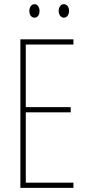

<svg xmlns="http://www.w3.org/2000/svg" viewBox="-20 -903 421 923"><path d="M121 -850C121 -833 130 -818 146 -818C160 -818 170 -831 170 -850C170 -869 160 -883 146 -883C130 -883 121 -867 121 -850ZM262 -851C262 -833 272 -818 287 -818C302 -818 312 -832 312 -851C312 -870 301 -883 287 -883C272 -883 262 -868 262 -851ZM333 0V-25H104V-363H320V-388H104V-689H333V-714H78V0Z"/></svg>

Font: Noto Sans Georgian ExtraCondensed Thin
Style: Regular
Weight: 100
Width: 2
Designer: Monotype Design Team, Akaki Razmadze
Foundry: Google LLC
Version: Version 2.005